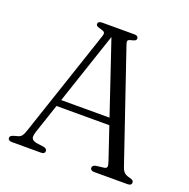

<svg xmlns="http://www.w3.org/2000/svg" viewBox="-125 -819 922 939"><g transform="rotate(20 336.0 -350.0)"><path d="M166.5 -275.5H465.5L469.5 -240.5H161ZM206 -15Q206 -8 201 -4Q196 0 185.5 0H34.5Q24.5 0 19.2 -4Q14 -8 14 -15Q14 -21 18.2 -24.5Q22.5 -28 31.5 -31.5L53.5 -37.5Q67 -41.5 73.2 -50.8Q79.5 -60 87.5 -84L273 -637.5Q278 -652.5 274.2 -658.2Q270.5 -664 254 -668Q241 -671 234.8 -674.8Q228.5 -678.5 228.5 -685Q228.5 -692.5 233.8 -696.2Q239 -700 249 -700H417.5Q428 -700 433 -696Q438 -692 438 -685.5Q438 -678.5 432 -674.5Q426 -670.5 413 -668Q399.5 -665 396.5 -660.2Q393.5 -655.5 397 -643.5L592 -71Q598 -53.5 607.8 -45.2Q617.5 -37 635.5 -33Q648.5 -29.5 652.8 -25.5Q657 -21.5 657 -15Q657 -8 652 -4Q647 0 636.5 0H463Q453 0 447.8 -4Q442.5 -8 442.5 -15Q442.5 -21.5 447.2 -25.8Q452 -30 461 -31.5L502 -36.5Q514.5 -38.5 515.8 -46.8Q517 -55 511 -72.5L311 -665.5L323 -669L128 -87.5Q123 -72 122.8 -62Q122.5 -52 128.5 -46.2Q134.5 -40.5 148 -37L188 -31.5Q197 -29.5 201.5 -25.5Q206 -21.5 206 -15Z"/></g></svg>

Font: Fraunces 48pt Soft Wonky Light
Style: Regular
Weight: 300
Version: Version 1.000;[b76b70a41]